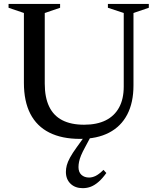

<svg xmlns="http://www.w3.org/2000/svg" viewBox="-20 -695 800 976"><path d="M609 -255V-629L528.5 -655.5V-675H736.5V-655.5L658.5 -629V-261Q658.5 -173.5 626.8 -112.8Q595 -52 534.2 -20.5Q473.5 11 386.5 11Q294.5 11 230.8 -21Q167 -53 134.2 -116.5Q101.5 -180 101.5 -274V-629L23.5 -655.5V-675H285.5V-655.5L207.5 -629V-270Q207.5 -200 229.8 -153.5Q252 -107 296.5 -84Q341 -61 407.5 -61Q472.5 -61 517.2 -83.2Q562 -105.5 585.5 -148.8Q609 -192 609 -255ZM412.5 53.5Q399.5 77 392 95.2Q384.5 113.5 381.8 127.8Q379 142 379 154.5Q379 180 394 193.8Q409 207.5 433 207.5Q448.5 207.5 465.5 199.5Q482.5 191.5 506 168.5L520.5 184.5Q500.5 212.5 481.2 229.2Q462 246 442.5 253.8Q423 261.5 400.5 261.5Q362 261.5 338.5 238.8Q315 216 315 179Q315 162.5 319.5 145.2Q324 128 336 106Q348 84 370 53.5L426.5 -25H454.5Z"/></svg>

Font: Newsreader 24pt Medium
Style: Regular
Weight: 500
Designer: Hugues Gentile
Foundry: Production Type
Version: Version 1.003